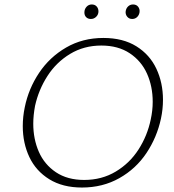

<svg xmlns="http://www.w3.org/2000/svg" viewBox="-20 -834 779 860"><path d="M82 -269Q82 -311 91 -354Q108 -437 155 -507.5Q202 -578 276 -621Q350 -664 443 -664Q531 -664 591 -626.5Q651 -589 680.5 -526Q710 -463 710 -387Q710 -345 701 -303Q683 -219 636 -148.5Q589 -78 514.5 -36Q440 6 347 6Q261 6 201 -31Q141 -68 111.5 -130.5Q82 -193 82 -269ZM655 -298Q664 -339 664 -378Q664 -447 638.5 -504Q613 -561 561 -595.5Q509 -630 434 -630Q356 -630 294 -592.5Q232 -555 192.5 -493.5Q153 -432 137 -360Q129 -317 129 -280Q129 -211 154 -154Q179 -97 230.5 -62.5Q282 -28 357 -28Q436 -28 498.5 -65.5Q561 -103 600.5 -164.5Q640 -226 655 -298ZM358 -778Q358 -793 367.5 -803.5Q377 -814 391 -814Q405 -814 413 -805Q421 -796 421 -783Q421 -769 411 -759Q401 -749 387 -749Q374 -749 366 -757Q358 -765 358 -778ZM543 -784Q545 -797 554 -805.5Q563 -814 576 -814Q591 -814 599 -803.5Q607 -793 605 -779Q603 -766 594 -757.5Q585 -749 572 -749Q558 -749 549.5 -759.5Q541 -770 543 -784Z"/></svg>

Font: Ysabeau Light
Style: Italic
Weight: 300
Italic angle: -12°
Designer: Christian Thalmann (Catharsis Fonts)
Version: Version 0.003